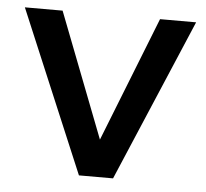

<svg xmlns="http://www.w3.org/2000/svg" viewBox="-42 -538 626 583"><g transform="rotate(5 271.0 -247.0)"><path d="M219 0 11 -494H126L278 -101H268L423 -494H533L323 0Z"/></g></svg>

Font: Nunito Sans 9pt SemiBold
Style: Regular
Weight: 600
Version: Version 3.101;gftools[0.9.27]